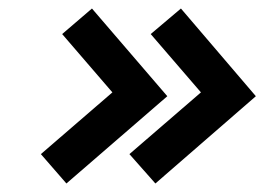

<svg xmlns="http://www.w3.org/2000/svg" viewBox="-20 -577 621 451"><path d="M76 -215 244 -360 126 -497 196 -557 373 -351 136 -146ZM284 -215 452 -360 334 -497 405 -557 581 -351 345 -146Z"/></svg>

Font: Exo
Style: DemiBoldItalic
Weight: 600
Designer: Natanael Gama
Version: Version 1